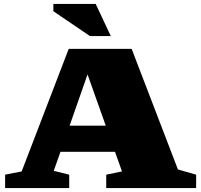

<svg xmlns="http://www.w3.org/2000/svg" viewBox="-20 -955 1020 975"><path d="M883.5 -94.5 976 -68V0H519.5V-68L599.5 -84.5L564 -184H287L253 -87.5L331.5 -68V0H6V-68L90 -84.5L329 -707H648.5ZM333.5 -317H517L424.5 -577ZM542.5 -772H436.5L251 -898V-935H466Z"/></svg>

Font: Newsreader Caption ExtraBold
Style: Regular
Weight: 800
Designer: Hugues Gentile
Foundry: Production Type
Version: Version 1.001